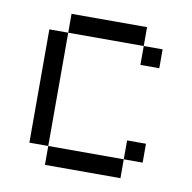

<svg xmlns="http://www.w3.org/2000/svg" viewBox="-63 -563 626 626"><g transform="rotate(10 250.0 -250.0)"><path d="M437.5 -62.5V-125H375V-62.5H125V0H375V-62.5ZM437.5 -375V-437.5H375V-375ZM125 -62.5Q125 -62.5 125 -437.5H62.5Q62.5 -437.5 62.5 -62.5ZM125 -437.5H375V-500H125Z"/></g></svg>

Font: CalcUnifontExMono
Style: Regular
Weight: 500
Version: Version 15.0.06